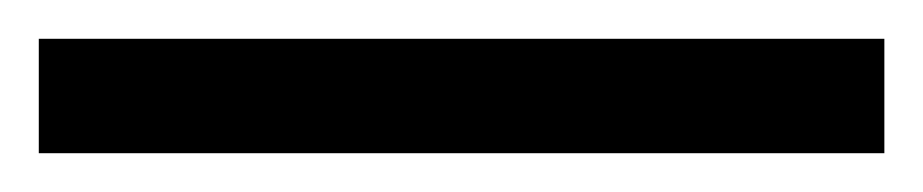

<svg xmlns="http://www.w3.org/2000/svg" viewBox="-25 -839 476 99"><path d="M-5 -760H431V-819H-5Z"/></svg>

Font: Noto Serif Khmer SemiCondensed SemiBold
Style: Regular
Weight: 600
Width: 4
Designer: Danh Hong and the Monotype Design Team
Foundry: Monotype Imaging Inc.
Version: Version 2.004